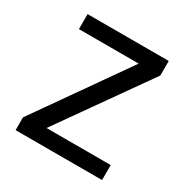

<svg xmlns="http://www.w3.org/2000/svg" viewBox="-130 -645 730 754"><g transform="rotate(30 235.0 -268.0)"><path d="M431 0V-68H140L424 -470V-536H56V-468H327L39 -58V0Z"/></g></svg>

Font: Noto Sans Runic
Style: Regular
Weight: 400
Designer: Monotype Design Team
Foundry: Monotype Imaging Inc.
Version: Version 2.002